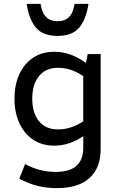

<svg xmlns="http://www.w3.org/2000/svg" viewBox="-20 -752 620 994"><path d="M274 222Q222 222 173.5 210Q125 198 80 173L110 97Q183 138 269 138Q411 138 411 13V-47Q339 2 261 2Q198 2 152 -28.5Q106 -59 80.5 -114Q55 -169 55 -241Q55 -314 80.5 -368.5Q106 -423 152 -453.5Q198 -484 261 -484Q346 -484 425 -426L434 -472H501V21Q501 117 443.5 169.5Q386 222 274 222ZM280 -82Q348 -82 411 -124V-358Q348 -401 280 -401Q216 -401 181.5 -357.5Q147 -314 147 -241Q147 -168 181.5 -125Q216 -82 280 -82ZM278 -566Q202 -566 166 -609Q130 -652 118 -732H190Q197 -685 219 -663.5Q241 -642 278 -642Q315 -642 337 -663.5Q359 -685 366 -732H438Q426 -652 390 -609Q354 -566 278 -566Z"/></svg>

Font: Sometype Mono Medium
Style: Regular
Weight: 500
Monospace: yes
Designer: Ryoichi Tsunekawa
Foundry: Dharma Type
Version: Version 1.000; ttfautohint (v1.8.3)